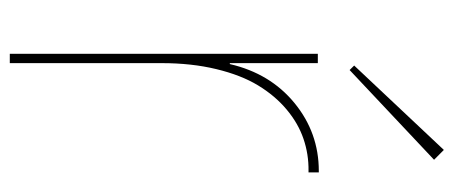

<svg xmlns="http://www.w3.org/2000/svg" viewBox="-287 -639 926 392"><g transform="rotate(90 176.0 -443.0)"><path d="M332 -630.9V-609.9H329.1Q294.9 -610.4 263.4 -599.6Q231.9 -588.9 203.6 -565.2Q175.3 -541.5 154.3 -506.8Q133.3 -472.2 121.1 -421.6Q108.9 -371.1 108.9 -310.1V0H89.8V-628.9H108.9V-449.2H110.8Q129.9 -531.7 190.4 -581.3Q251 -630.9 329.1 -630.9ZM286.1 -886.2 306.2 -866.2 123 -693.8 113.8 -703.1Z"/></g></svg>

Font: Sinkin Sans 100 Thin
Style: Regular
Weight: 100
Designer: Keith Bates
Foundry: K-Type
Version: Sinkin Sans (version 1.0)  by Keith Bates   •   © 2014   www